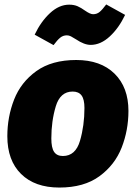

<svg xmlns="http://www.w3.org/2000/svg" viewBox="-20 -824 612 864"><path d="M13 -211Q13 -298 43.5 -376Q74 -454 143.5 -504Q213 -554 323 -554Q433 -554 495.5 -492.5Q558 -431 558 -325Q558 -238 527.5 -160Q497 -82 427.5 -31Q358 20 247 20Q137 20 75 -41Q13 -102 13 -211ZM360 -338Q360 -377 347 -394.5Q334 -412 307 -412Q251 -412 231 -345.5Q211 -279 211 -201Q211 -159 223.5 -140.5Q236 -122 263 -122Q320 -122 340 -190.5Q360 -259 360 -338ZM322 -647Q308 -656 299 -660.5Q290 -665 281 -665Q264 -665 251 -654.5Q238 -644 221 -621L136 -668Q164 -727 205 -765Q246 -803 291 -803Q313 -803 329 -796Q345 -789 363 -776Q386 -760 399 -760Q416 -760 428.5 -770.5Q441 -781 458 -804L543 -757Q515 -698 474 -660Q433 -622 388 -622Q359 -622 322 -647Z"/></svg>

Font: FiraGO Heavy
Style: Italic
Weight: 900
Italic angle: -8°
Designer: bBox Type GmbH
Foundry: bBox Type GmbH
Version: Version 1.001